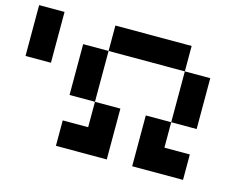

<svg xmlns="http://www.w3.org/2000/svg" viewBox="-88 -768 1177 912"><g transform="rotate(15 500.0 -312.5)"><path d="M125 -375H0V-625H125ZM750 -625V-500H375V-625ZM375 -250H250V-500H375ZM750 -250V-500H875V-250ZM750 -125H875V0H625V-250H750ZM375 -125V-250H500V0H250V-125Z"/></g></svg>

Font: Tiny5
Style: Regular
Weight: 400
Designer: Stefan Schmidt
Foundry: Made with Bits'n'Picas by Kreative Software
Version: Version 1.002; ttfautohint (v1.8.4.7-5d5b)